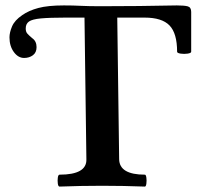

<svg xmlns="http://www.w3.org/2000/svg" viewBox="-20 -686 742 709"><path d="M200 3Q195 3 193.5 -8Q192 -19 193.5 -30Q195 -41 200 -41Q301 -41 299 -98L292 -621H221Q163 -621 131 -618Q99 -615 87 -606.5Q75 -598 75 -581Q75 -569 80.5 -562.5Q86 -556 99 -545Q115 -534 115 -512Q115 -492 101.5 -482Q88 -472 69 -472Q47 -472 31 -494Q15 -516 15 -548Q15 -566 24.5 -588.5Q34 -611 62 -630Q86 -647 121.5 -656.5Q157 -666 216 -666Q250 -666 278.5 -664.5Q307 -663 352 -663Q492 -663 633 -666Q661 -666 673.5 -662.5Q686 -659 686 -642V-495Q686 -490 673 -488Q660 -486 647 -488Q634 -490 634 -495Q634 -563 606 -592Q578 -621 514 -621H413L420 -98Q421 -41 515 -41Q519 -41 520.5 -30Q522 -19 520.5 -8Q519 3 515 3Q436 0 357 0Q278 0 200 3Z"/></svg>

Font: Junicode SmExp
Style: Bold
Weight: 700
Width: 6
Designer: Peter S. Baker
Version: Version 2.205; ttfautohint (v1.8.4)